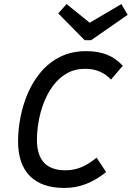

<svg xmlns="http://www.w3.org/2000/svg" viewBox="-20 -914 649 946"><path d="M297 12Q185 12 127 -47Q69 -106 69 -218Q69 -275 81 -337Q93 -399 118 -456.5Q143 -514 182.5 -560.5Q222 -607 277.5 -634.5Q333 -662 405 -662Q464 -662 507.5 -644.5Q551 -627 585 -590L527 -522Q477 -575 400 -575Q348 -575 308.5 -552Q269 -529 241 -491Q213 -453 195.5 -407Q178 -361 170 -313.5Q162 -266 162 -225Q162 -75 302 -75Q343 -75 379 -89.5Q415 -104 456 -137L503 -66Q452 -26 402.5 -7Q353 12 297 12ZM397 -716 267 -848 308 -894 422 -802 578 -894 609 -841 429 -716Z"/></svg>

Font: Sometype Mono Medium
Style: Italic
Weight: 500
Italic angle: -12°
Monospace: yes
Designer: Ryoichi Tsunekawa
Foundry: Dharma Type
Version: Version 1.000; ttfautohint (v1.8.3)